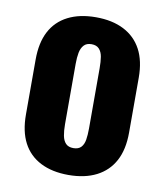

<svg xmlns="http://www.w3.org/2000/svg" viewBox="-72 -648 614 717"><g transform="rotate(10 235.5 -289.0)"><path d="M235 10Q173 10 129 -12.5Q85 -35 62.5 -78Q40 -121 40 -185V-393Q40 -457 62.5 -500Q85 -543 129 -565.5Q173 -588 235 -588Q297 -588 341 -565.5Q385 -543 408 -500Q431 -457 431 -393V-185Q431 -121 408 -78Q385 -35 341 -12.5Q297 10 235 10ZM236 -92Q255 -92 265 -102.5Q275 -113 278 -131.5Q281 -150 281 -174V-403Q281 -428 278 -446Q275 -464 265 -475Q255 -486 236 -486Q217 -486 207 -475Q197 -464 193.5 -446Q190 -428 190 -403V-174Q190 -150 193.5 -131.5Q197 -113 207 -102.5Q217 -92 236 -92Z"/></g></svg>

Font: Oswald SemiBold
Style: Regular
Weight: 600
Designer: Vernon Adams
Foundry: Vernon Adams
Version: Version 4.103;gftools[0.9.33.dev8+g029e19f]